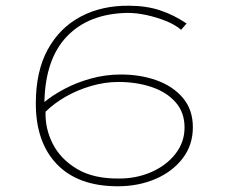

<svg xmlns="http://www.w3.org/2000/svg" viewBox="-20 -640 790 670"><path d="M391 10Q253 10 179 -66.5Q105 -143 105 -279Q105 -391 146.5 -467Q188 -543 261.5 -582Q335 -621 430 -620Q490 -620 538.5 -604Q587 -588 631 -558L612 -536Q591 -554 558.5 -567Q526 -580 491 -587.5Q456 -595 426 -595Q291 -593 214.5 -514Q138 -435 135 -284Q164 -308 205.5 -330Q247 -352 297.5 -366Q348 -380 402 -380Q470 -380 527 -359.5Q584 -339 618.5 -298Q653 -257 653 -196Q653 -134 617.5 -87.5Q582 -41 522.5 -15.5Q463 10 391 10ZM396 -17Q457 -17 509 -40Q561 -63 592.5 -103.5Q624 -144 624 -195Q624 -248 592.5 -283.5Q561 -319 508.5 -336.5Q456 -354 393 -354Q346 -354 298 -340Q250 -326 209 -302.5Q168 -279 139 -250Q137 -191 164.5 -137.5Q192 -84 249.5 -50Q307 -16 396 -17Z"/></svg>

Font: Inconsolata ExtraExpanded ExtraLight
Style: Regular
Weight: 200
Width: 8
Monospace: yes
Designer: Raph Levien, Cyreal, Brenton Simpson
Foundry: Raph Levien, Cyreal, Google
Version: Version 3.100; ttfautohint (v1.8.4.7-5d5b)